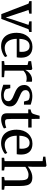

<svg xmlns="http://www.w3.org/2000/svg" viewBox="1297 -2160 870 3512"><g transform="rotate(90 1732.0 -404.0)"><path d="M234.5 7 42 -491 -3.5 -504.5V-547.5H225.5V-504.5L158 -491L257.5 -194L297 -74L330.5 -190.5L431.5 -491L366 -504.5V-547.5H561.5V-504.5L511 -491L322 7Z M822.5 11Q740 11 685.2 -25Q630.5 -61 603.2 -125.5Q576 -190 576 -274Q576 -340 595.2 -393.2Q614.5 -446.5 649.2 -484.2Q684 -522 731 -542.2Q778 -562.5 833 -562.5Q925.5 -562.5 977 -511.8Q1028.5 -461 1031 -365.5Q1031 -335.5 1029.8 -313.5Q1028.5 -291.5 1024.5 -275H686Q686.5 -227 697.5 -186.8Q708.5 -146.5 729.2 -117Q750 -87.5 781 -71.2Q812 -55 853 -55Q894.5 -55 936.8 -69.8Q979 -84.5 1001.5 -102.5L1020 -62Q1002 -43.5 971 -27Q940 -10.5 901.2 0.2Q862.5 11 822.5 11ZM686.5 -323.5 922 -324.5Q923 -334 923.8 -346.5Q924.5 -359 924.5 -368.5Q924.5 -431.5 899.8 -471Q875 -510.5 817 -510.5Q789.5 -510.5 766.5 -500.2Q743.5 -490 726.2 -468Q709 -446 698.8 -410.2Q688.5 -374.5 686.5 -323.5Z M1092.5 0V-44.5L1165 -52.5V-472.5L1094.5 -490V-539L1230 -559H1236L1256.5 -542.5V-522L1254 -434L1256.5 -435Q1260.5 -444.5 1274.2 -464.2Q1288 -484 1310.8 -505.2Q1333.5 -526.5 1365 -541.2Q1396.5 -556 1436 -556Q1450 -556 1458 -554.5Q1466 -553 1471.5 -551.5V-445.5Q1466 -450 1451.8 -453.5Q1437.5 -457 1415 -457Q1377 -457 1349.2 -447.5Q1321.5 -438 1302 -424.5Q1282.5 -411 1269 -398.5V-53.5L1387.5 -44V0Z M1713 11Q1675.5 11 1638.5 3.5Q1601.5 -4 1571.8 -13.8Q1542 -23.5 1525.5 -29.5V-157H1588L1607 -79.5Q1613 -69.5 1629.8 -59.8Q1646.5 -50 1669.5 -43.8Q1692.5 -37.5 1717 -37.5Q1755.5 -37.5 1779.8 -47.8Q1804 -58 1815.5 -76.5Q1827 -95 1827 -119.5Q1827 -147.5 1809.5 -167Q1792 -186.5 1758.5 -203.2Q1725 -220 1677.5 -238.5Q1629.5 -257.5 1596.8 -281.2Q1564 -305 1547.2 -337.2Q1530.5 -369.5 1530.5 -413.5Q1530.5 -458.5 1556.8 -491.2Q1583 -524 1628.2 -542.2Q1673.5 -560.5 1729.5 -560.5Q1772.5 -560.5 1804 -554.2Q1835.5 -548 1857 -540.8Q1878.5 -533.5 1891 -530V-407.5H1833L1812.5 -480.5Q1808 -489.5 1795.2 -497Q1782.5 -504.5 1764.5 -508.8Q1746.5 -513 1726 -513Q1696.5 -513.5 1673.5 -504.5Q1650.5 -495.5 1637.2 -478.8Q1624 -462 1624 -438.5Q1624 -405 1642.5 -384.5Q1661 -364 1690.2 -350Q1719.5 -336 1752 -322.5Q1784 -308.5 1814.8 -293.8Q1845.5 -279 1869.8 -259.8Q1894 -240.5 1908.5 -213.8Q1923 -187 1923 -150Q1923 -102 1898 -65.8Q1873 -29.5 1826 -9.2Q1779 11 1713 11Z M2157.5 10Q2105 10 2076.2 -14.5Q2047.5 -39 2047.5 -102.5V-485.5H1976.5V-528Q1986 -530.5 1998 -533.5Q2010 -536.5 2020.2 -539.8Q2030.5 -543 2035.5 -547Q2042 -551 2046.2 -556.2Q2050.5 -561.5 2054.2 -568.2Q2058 -575 2061.5 -584.5Q2066 -596.5 2072.2 -617.8Q2078.5 -639 2084.2 -660Q2090 -681 2093 -693.5H2150L2151.5 -547.5H2309V-485.5H2152V-170.5Q2152 -120 2156 -97Q2160 -74 2172 -67.8Q2184 -61.5 2208 -61.5Q2234.5 -61.5 2265 -68.8Q2295.5 -76 2311.5 -83.5L2326 -41.5Q2311 -29.5 2284 -17.8Q2257 -6 2224 2Q2191 10 2157.5 10Z M2594.5 11Q2512 11 2457.2 -25Q2402.5 -61 2375.2 -125.5Q2348 -190 2348 -274Q2348 -340 2367.2 -393.2Q2386.5 -446.5 2421.2 -484.2Q2456 -522 2503 -542.2Q2550 -562.5 2605 -562.5Q2697.5 -562.5 2749 -511.8Q2800.5 -461 2803 -365.5Q2803 -335.5 2801.8 -313.5Q2800.5 -291.5 2796.5 -275H2458Q2458.5 -227 2469.5 -186.8Q2480.5 -146.5 2501.2 -117Q2522 -87.5 2553 -71.2Q2584 -55 2625 -55Q2666.5 -55 2708.8 -69.8Q2751 -84.5 2773.5 -102.5L2792 -62Q2774 -43.5 2743 -27Q2712 -10.5 2673.2 0.2Q2634.5 11 2594.5 11ZM2458.5 -323.5 2694 -324.5Q2695 -334 2695.8 -346.5Q2696.5 -359 2696.5 -368.5Q2696.5 -431.5 2671.8 -471Q2647 -510.5 2589 -510.5Q2561.5 -510.5 2538.5 -500.2Q2515.5 -490 2498.2 -468Q2481 -446 2470.8 -410.2Q2460.5 -374.5 2458.5 -323.5Z M2923.5 -54V-748.5L2842 -759V-799L3000.5 -819H3005.5L3027 -804.5V-562L3023 -477.5Q3041 -495 3072.2 -514.2Q3103.5 -533.5 3142.2 -547Q3181 -560.5 3220.5 -560.5Q3283 -560.5 3317.2 -536.5Q3351.5 -512.5 3364.8 -462.2Q3378 -412 3378 -334.5V-54.5L3447 -45V0H3212V-45L3274 -54.5V-334.5Q3274 -387.5 3267 -422.2Q3260 -457 3238.5 -473.8Q3217 -490.5 3174 -490.5Q3148 -490.5 3121.2 -482Q3094.5 -473.5 3070.5 -460.2Q3046.5 -447 3028 -432.5V-54.5L3094.5 -45V0H2861V-45Z"/></g></svg>

Font: Merriweather 36pt
Style: Regular
Weight: 400
Designer: Eben Sorkin
Foundry: Eben Sorkin
Version: Version 2.100